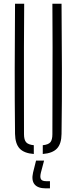

<svg xmlns="http://www.w3.org/2000/svg" viewBox="-20 -820 410 1028"><path d="M60.5 -103Q58.5 -280 58.8 -451.8Q59 -623.5 60.5 -800H109.5Q108.5 -682 108.2 -566.2Q108 -450.5 108.2 -335Q108.5 -219.5 108.5 -101.5Q108.5 -71.5 119.8 -58.5Q131 -45.5 161 -42.5V4.5Q108.5 0.5 85 -25Q61.5 -50.5 60.5 -103ZM209 4.5V-42.5Q239 -45.5 249.8 -58.5Q260.5 -71.5 260.5 -101.5Q260.5 -219.5 261 -335Q261.5 -450.5 261.5 -566.2Q261.5 -682 260.5 -800H309.5Q311 -623.5 311.5 -451.8Q312 -280 309.5 -103Q309 -50.5 285.2 -25Q261.5 0.5 209 4.5ZM247.5 188.5H225.5Q182.5 188.5 165 167Q147.5 145.5 157 104L173 40H216L199 104Q193 128.5 199.2 139.2Q205.5 150 226.5 150H247.5Z"/></svg>

Font: Big Shoulders Stencil Text Thin ExtraLight
Style: Regular
Weight: 250
Version: Version 2.001